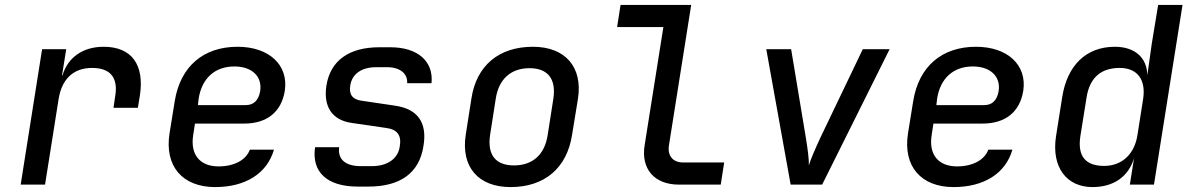

<svg xmlns="http://www.w3.org/2000/svg" viewBox="-20 -750 4840 780"><path d="M64 0H163L218 -347C231 -429 278 -474 354 -474C427 -474 461 -436 448 -359L441 -312H540L548 -360C568 -487 515 -560 401 -560C316 -560 255 -516 234 -444H232L249 -550H151Z M854 10C977 10 1065 -45 1093 -142H995C980 -100 931 -74 868 -74C792 -74 752 -122 765 -202L772 -248H972C1063 -248 1123 -294 1137 -381C1153 -486 1073 -560 945 -560C806 -560 713 -480 690 -340L669 -210C647 -74 722 10 854 10ZM784 -323 787 -349C800 -433 854 -480 932 -480C1003 -480 1046 -440 1037 -380C1030 -339 1008 -323 978 -323Z M1433 8H1477C1607 8 1683 -48 1700 -155C1717 -252 1677 -308 1583 -321L1448 -341C1412 -346 1397 -366 1403 -403C1410 -449 1448 -477 1508 -477H1553C1606 -477 1637 -450 1634 -412H1733C1742 -501 1677 -558 1566 -558H1521C1398 -558 1322 -504 1306 -402C1293 -317 1329 -263 1406 -251L1550 -230C1594 -224 1612 -200 1604 -155C1597 -105 1554 -75 1490 -75H1446C1383 -75 1351 -103 1358 -152H1260C1245 -51 1309 8 1433 8Z M2054 10C2192 10 2283 -67 2304 -202L2328 -349C2348 -478 2276 -560 2145 -560C2006 -560 1915 -483 1895 -349L1872 -202C1852 -72 1923 10 2054 10ZM2068 -78C1993 -78 1959 -121 1971 -202L1994 -349C2006 -429 2056 -473 2131 -473C2206 -473 2240 -429 2228 -349L2205 -202C2193 -121 2143 -78 2068 -78Z M2738 0H2908L2922 -90H2755C2713 -90 2690 -118 2698 -162L2788 -730H2501L2487 -640H2675L2599 -161C2583 -64 2638 0 2738 0Z M3192 0H3320L3594 -550H3485L3312 -189C3292 -146 3273 -102 3266 -78C3267 -102 3261 -146 3254 -189L3194 -550H3093Z M3854 10C3977 10 4065 -45 4093 -142H3995C3980 -100 3931 -74 3868 -74C3792 -74 3752 -122 3765 -202L3772 -248H3972C4063 -248 4123 -294 4137 -381C4153 -486 4073 -560 3945 -560C3806 -560 3713 -480 3690 -340L3669 -210C3647 -74 3722 10 3854 10ZM3784 -323 3787 -349C3800 -433 3854 -480 3932 -480C4003 -480 4046 -440 4037 -380C4030 -339 4008 -323 3978 -323Z M4418 10C4504 10 4564 -32 4587 -107L4570 0H4668L4784 -730H4685L4659 -572L4641 -444C4640 -516 4590 -560 4509 -560C4393 -560 4315 -485 4295 -354L4270 -196C4251 -72 4312 10 4418 10ZM4466 -76C4393 -76 4356 -112 4369 -197L4394 -353C4407 -438 4456 -474 4529 -474C4600 -474 4636 -427 4624 -348L4601 -202C4589 -123 4537 -76 4466 -76Z"/></svg>

Font: JetBrains Mono Medium
Style: Italic
Weight: 436
Italic angle: -9°
Monospace: yes
Designer: Philipp Nurullin, Konstantin Bulenkov
Foundry: JetBrains
Version: Version 2.305